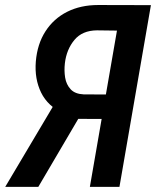

<svg xmlns="http://www.w3.org/2000/svg" viewBox="-60 -731 610 751"><path d="M371.1 -265.6 231.9 -266.1 189.5 -286.1Q127 -315.4 100.8 -368.9Q74.7 -422.4 80.1 -490.2Q85.9 -559.1 117.9 -608.6Q149.9 -658.2 202.6 -684.8Q255.4 -711.4 324.2 -711.4L530.3 -710.9L407.2 0H291.5L397.5 -611.3L319.3 -612.3Q261.7 -611.8 231 -574.7Q200.2 -537.6 193.8 -483.9Q190.4 -454.6 194.8 -427.5Q199.2 -400.4 216.3 -381.8Q233.4 -363.3 267.6 -361.8L387.7 -361.3ZM278.3 -320.8 89.8 0H-39.6L150.9 -320.8Z"/></svg>

Font: Roboto Condensed Medium
Style: Italic
Weight: 500
Italic angle: -12°
Designer: Christian Robertson
Foundry: Google
Version: Version 3.0; 2020